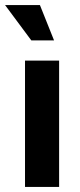

<svg xmlns="http://www.w3.org/2000/svg" viewBox="-38 -740 315 760"><path d="M61 -500H196V0H61ZM-18 -720H120L176 -580H86Z"/></svg>

Font: Uncut Sans Variable
Style: Regular
Weight: 400
Designer: Kasper Nordkvist
Foundry: UNCUT.wtf
Version: Version 1.304;Glyphs 3.2 (3246)